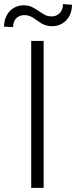

<svg xmlns="http://www.w3.org/2000/svg" viewBox="-48 -909 369 929"><path d="M163.1 0H103V-710.9H163.1ZM300.3 -886.2Q300.3 -862.8 293 -843.5Q285.6 -824.2 272.7 -810.8Q259.8 -797.4 242.4 -789.8Q225.1 -782.2 205.1 -782.2Q188 -782.2 175 -786.1Q162.1 -790 151.9 -796.1Q141.6 -802.2 132.6 -809.1Q123.5 -815.9 114 -822Q104.5 -828.1 93.8 -832Q83 -835.9 69.3 -835.9Q46.4 -835.9 31 -820.8Q15.6 -805.7 15.6 -778.3L-28.3 -779.8Q-28.3 -803.2 -21 -822.3Q-13.7 -841.3 -1 -855Q11.7 -868.7 29.3 -876Q46.9 -883.3 66.9 -883.3Q90.3 -883.3 106.9 -875Q123.5 -866.7 138.2 -856.4Q152.8 -846.2 167.7 -837.9Q182.6 -829.6 202.6 -829.6Q225.1 -829.6 241 -845.7Q256.8 -861.8 256.8 -889.2Z"/></svg>

Font: Melbourne
Style: Light
Weight: 300
Designer: Google
Version: Version 2.000980; 2014